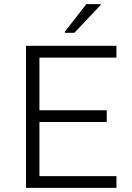

<svg xmlns="http://www.w3.org/2000/svg" viewBox="-20 -910 641 930"><path d="M106 0ZM106 0V-688H544V-631H171V-376H497V-319H171V-57H544V0ZM294 -751V-756L398 -890H467V-885L340 -751Z"/></svg>

Font: Azeri Sans Light
Style: Regular
Weight: 300
Designer: Hector Gatti & Omnibus-Type (original fonts) / Cristiano Sobral (main changes and remastering)
Version: Version 1.000; ttfautohint (v1.6)